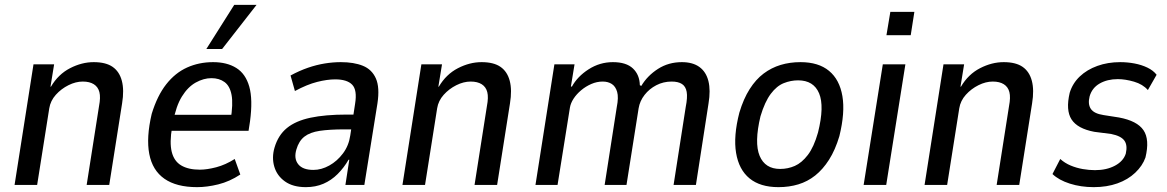

<svg xmlns="http://www.w3.org/2000/svg" viewBox="-20 -762 4809 791"><path d="M40 0 118 -497H203L188 -405H190Q220 -456 268.5 -481Q317 -506 366 -506Q416 -506 444 -486.5Q472 -467 482 -429Q492 -391 483 -336L430 0H337L388 -325Q395 -361 389.5 -382.5Q384 -404 366.5 -415Q349 -426 321 -426Q292 -426 262 -411Q232 -396 210 -371.5Q188 -347 183 -316L133 0Z M792 9Q707 9 657.5 -25.5Q608 -60 595 -127.5Q582 -195 605 -293Q628 -368 665 -415Q702 -462 751 -484Q800 -506 858 -506Q915 -506 953.5 -482Q992 -458 1007 -405Q1022 -352 1010 -262L1004 -223H669L680 -289H950L930 -267Q941 -334 934 -371Q927 -408 905 -424Q883 -440 851 -440Q819 -440 786.5 -422Q754 -404 729.5 -364.5Q705 -325 693 -259L689 -238Q678 -175 687.5 -136.5Q697 -98 726.5 -80.5Q756 -63 803 -63Q833 -63 871 -73Q909 -83 947 -107L970 -43Q926 -14 879.5 -2.5Q833 9 792 9ZM830 -560 945 -742H1037L895 -560Z M1240 9Q1187 9 1154 -14.5Q1121 -38 1110 -75.5Q1099 -113 1111 -154Q1126 -205 1162 -234.5Q1198 -264 1259 -277Q1320 -290 1409 -290H1452L1443 -229H1399Q1338 -229 1297.5 -223Q1257 -217 1234 -199Q1211 -181 1201 -146Q1190 -109 1208.5 -85.5Q1227 -62 1271 -62Q1304 -62 1336.5 -80Q1369 -98 1393 -130Q1417 -162 1423 -204L1443 -335Q1452 -391 1431 -413Q1410 -435 1361 -435Q1328 -435 1286.5 -424.5Q1245 -414 1195 -387L1177 -451Q1214 -471 1249 -483Q1284 -495 1318 -500.5Q1352 -506 1384 -506Q1438 -506 1475 -491Q1512 -476 1528.5 -439Q1545 -402 1535 -336L1481 0H1403L1419 -104H1416Q1397 -71 1371 -45Q1345 -19 1312.5 -5Q1280 9 1240 9Z M1638 0 1716 -497H1801L1786 -405H1788Q1818 -456 1866.5 -481Q1915 -506 1964 -506Q2014 -506 2042 -486.5Q2070 -467 2080 -429Q2090 -391 2081 -336L2028 0H1935L1986 -325Q1993 -361 1987.5 -382.5Q1982 -404 1964.5 -415Q1947 -426 1919 -426Q1890 -426 1860 -411Q1830 -396 1808 -371.5Q1786 -347 1781 -316L1731 0Z M2186 0 2264 -497H2347L2332 -406L2336 -405Q2359 -447 2405 -476.5Q2451 -506 2505 -506Q2560 -506 2587.5 -480Q2615 -454 2616 -411L2622 -408Q2647 -450 2690.5 -478Q2734 -506 2789 -506Q2834 -506 2861.5 -486Q2889 -466 2898.5 -428Q2908 -390 2899 -336L2847 0H2755L2805 -321Q2813 -361 2809 -383.5Q2805 -406 2789.5 -416Q2774 -426 2747 -426Q2713 -426 2684 -411Q2655 -396 2635.5 -371Q2616 -346 2611 -316L2561 0H2471L2521 -321Q2529 -361 2522.5 -383.5Q2516 -406 2500.5 -416Q2485 -426 2463 -426Q2439 -426 2416 -416Q2393 -406 2374 -390Q2355 -374 2343 -355.5Q2331 -337 2328 -319L2277 0Z M3187 9Q3112 9 3068 -27Q3024 -63 3012.5 -132Q3001 -201 3026 -298Q3043 -355 3068.5 -395Q3094 -435 3126 -459Q3158 -483 3196 -494.5Q3234 -506 3278 -506Q3352 -506 3395.5 -470Q3439 -434 3450.5 -366Q3462 -298 3438 -201Q3421 -144 3395.5 -104Q3370 -64 3338.5 -39Q3307 -14 3269 -2.5Q3231 9 3187 9ZM3194 -66Q3226 -66 3254.5 -78.5Q3283 -91 3308 -123.5Q3333 -156 3350 -216Q3377 -324 3354.5 -377.5Q3332 -431 3268 -431Q3238 -431 3209 -419.5Q3180 -408 3155.5 -375.5Q3131 -343 3113 -283Q3087 -174 3109.5 -120Q3132 -66 3194 -66Z M3632 -617 3648 -713H3747L3732 -617ZM3538 0 3617 -497H3710L3631 0Z M3789 0 3867 -497H3952L3937 -405H3939Q3969 -456 4017.5 -481Q4066 -506 4115 -506Q4165 -506 4193 -486.5Q4221 -467 4231 -429Q4241 -391 4232 -336L4179 0H4086L4137 -325Q4144 -361 4138.5 -382.5Q4133 -404 4115.5 -415Q4098 -426 4070 -426Q4041 -426 4011 -411Q3981 -396 3959 -371.5Q3937 -347 3932 -316L3882 0Z M4486 9Q4433 9 4387.5 -5.5Q4342 -20 4316 -45L4348 -107Q4367 -90 4391 -80Q4415 -70 4441 -65.5Q4467 -61 4491 -61Q4539 -61 4573.5 -79.5Q4608 -98 4618 -129Q4626 -164 4612 -183Q4598 -202 4558 -210L4488 -219Q4419 -232 4394.5 -270Q4370 -308 4387 -380Q4399 -419 4428.5 -447Q4458 -475 4501 -490.5Q4544 -506 4595 -506Q4625 -506 4654 -500.5Q4683 -495 4707 -483.5Q4731 -472 4745 -454L4709 -391Q4688 -415 4652 -425.5Q4616 -436 4585 -436Q4542 -436 4510.5 -418Q4479 -400 4469 -365Q4461 -333 4474 -313.5Q4487 -294 4526 -288L4590 -278Q4665 -264 4691 -225.5Q4717 -187 4699 -113Q4687 -79 4657 -50.5Q4627 -22 4583.5 -6.5Q4540 9 4486 9Z"/></svg>

Font: Nunito Sans 7pt Condensed Medium
Style: Italic
Weight: 500
Width: 3
Italic angle: -9°
Designer: Vernon Adams
Foundry: Vernon Adams
Version: Version 3.101;gftools[0.9.27]